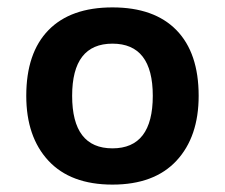

<svg xmlns="http://www.w3.org/2000/svg" viewBox="-20 -487 608 519"><path d="M284 12Q397 12 457 -52.5Q517 -117 517 -228Q517 -344 457 -405.5Q397 -467 284 -467Q171 -467 111 -405.5Q51 -344 51 -228Q51 -117 111 -52.5Q171 12 284 12ZM284 -86Q175 -86 175 -228Q175 -369 284 -369Q393 -369 393 -228Q393 -86 284 -86Z"/></svg>

Font: Noto Sans Thai UI Semi
Style: Regular
Weight: 600
Designer: Monotype Design Team
Foundry: Monotype Imaging Inc.
Version: Version 1.901